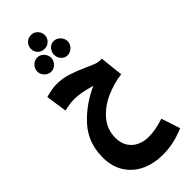

<svg xmlns="http://www.w3.org/2000/svg" viewBox="-411 -1000 1447 1447"><g transform="rotate(-45 312.0 -277.0)"><path d="M589 344Q515 374 461.5 384Q408 394 356 394Q263 394 187 359.5Q111 325 65.5 255.5Q20 186 20 86Q20 -68 115 -174.5Q210 -281 352 -345Q245 -376 180 -376Q132 -376 72 -361L47 -530Q119 -550 164 -550Q226 -550 284 -531.5Q342 -513 415 -480Q456 -461 479.5 -452.5Q503 -444 520 -444H542L562 -258Q473 -247 388 -208.5Q303 -170 247.5 -104Q192 -38 192 50Q192 107 217.5 146Q243 185 284.5 204Q326 223 373 223Q408 223 445.5 217Q483 211 539 193ZM216 -873Q216 -904 237 -926Q258 -948 290 -948Q321 -948 342.5 -926Q364 -904 364 -873Q364 -844 342.5 -822.5Q321 -801 290 -801Q258 -801 237 -822Q216 -843 216 -873ZM129 -720Q129 -749 151.5 -772Q174 -795 205 -795Q233 -795 255 -772Q277 -749 277 -720Q277 -690 255 -667Q233 -644 205 -644Q174 -644 151.5 -667Q129 -690 129 -720ZM308 -720Q308 -749 328.5 -772Q349 -795 378 -795Q408 -795 430.5 -772Q453 -749 453 -720Q453 -690 430.5 -667Q408 -644 378 -644Q349 -644 328.5 -666.5Q308 -689 308 -720Z"/></g></svg>

Font: Noto Sans Arabic CondBlack
Style: Regular
Weight: 900
Width: 3
Designer: Nadine Chahine
Foundry: Monotype Imaging Inc.
Version: Version 1.001